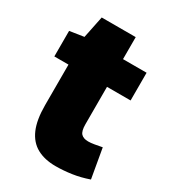

<svg xmlns="http://www.w3.org/2000/svg" viewBox="-166 -747 755 846"><g transform="rotate(30 211.5 -324.5)"><path d="M251 10Q195 10 156 -11.5Q117 -33 97 -79Q77 -125 77 -200V-406H5V-536L77 -547L100 -659H273V-547H393V-406H273V-216Q273 -181 285 -168.5Q297 -156 321 -156Q335 -156 352 -159Q369 -162 390 -166L416 -17Q373 -2 331.5 4Q290 10 251 10Z"/></g></svg>

Font: Georama ExtraCondensed Thin ExtraBold
Style: Regular
Weight: 800
Version: Version 1.001